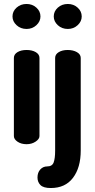

<svg xmlns="http://www.w3.org/2000/svg" viewBox="-20 -727 478 968"><path d="M179 -435V-41Q179 -26 159.5 -13Q140 0 114 0Q87 0 68.5 -12.5Q50 -25 50 -41V-435Q50 -453 68 -464Q86 -475 114 -475Q142 -475 160.5 -464Q179 -453 179 -435ZM184 -644Q184 -619 163.5 -600Q143 -581 114 -581Q84 -581 63.5 -600Q43 -619 43 -644Q43 -670 63.5 -688.5Q84 -707 114 -707Q143 -707 163.5 -688.5Q184 -670 184 -644ZM392 -644Q392 -619 371.5 -600Q351 -581 322 -581Q292 -581 271.5 -600Q251 -619 251 -644Q251 -670 271.5 -688.5Q292 -707 322 -707Q351 -707 371.5 -688.5Q392 -670 392 -644ZM387 -435V32Q387 118 348 169.5Q309 221 236 221Q199 221 184 206Q169 191 169 168Q169 143 183 127.5Q197 112 218 112Q243 112 250.5 92Q258 72 258 32V-435Q258 -453 276 -464Q294 -475 321 -475Q349 -475 368 -464Q387 -453 387 -435Z"/></svg>

Font: Dosis
Style: Regular
Weight: 400
Designer: Edgar Tolentino, Pablo Impallari, Igino Marini
Foundry: Edgar Tolentino, Pablo Impallari, Igino Marini
Version: Version 1.007;Glyphs 3.1.1 (3134)